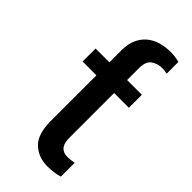

<svg xmlns="http://www.w3.org/2000/svg" viewBox="-243 -816 880 880"><g transform="rotate(45 197.0 -375.5)"><path d="M131 -528.4V-606.9Q131 -647.7 144.2 -676.8Q157.3 -706 179.9 -724.6Q202.4 -743.3 232.2 -752Q262.1 -760.7 295.5 -760.7Q327.4 -760.7 353.3 -753.2V-676.8Q339.1 -681.1 323.2 -681.1Q290.8 -681.1 268.5 -665.1Q245.7 -649.1 245.7 -606.9V-528.4H341.3V-444.2H245.7V-153.4Q245.7 -139.2 248.4 -126.8Q251.1 -114.3 257.6 -105.1Q264.2 -95.9 274.9 -90.7Q285.5 -85.6 301.5 -85.6Q313.9 -85.6 325.5 -87.4Q337 -89.1 344.1 -90.2V-1.1Q330.6 3.6 311.1 6.7Q291.5 9.9 266 9.9Q208.5 9.9 169.7 -26.6Q131 -63.2 131 -148.1V-444.2H41.5V-528.4Z"/></g></svg>

Font: Inter P Medium
Style: Regular
Weight: 500
Designer: Rasmus Andersson
Foundry: rsms
Version: Version 3.018;git-588b23468